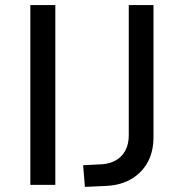

<svg xmlns="http://www.w3.org/2000/svg" viewBox="-20 -725 721 753"><path d="M99 0V-705H197V0ZM313 8 306 -77 384 -81Q414 -84 436.5 -97.5Q459 -111 472 -135.5Q485 -160 485 -194V-705H582V-187Q582 -131 559.5 -89.5Q537 -48 496 -23.5Q455 1 399 4Z"/></svg>

Font: Nunito Sans 7pt SemiCondensed Medium
Style: Regular
Weight: 500
Width: 4
Designer: Vernon Adams
Foundry: Vernon Adams
Version: Version 3.101;gftools[0.9.27]